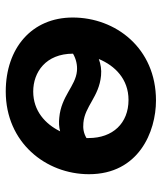

<svg xmlns="http://www.w3.org/2000/svg" viewBox="34 -602 576 685"><g transform="rotate(-90 322.5 -260.0)"><path d="M395 -188C416 -186 435 -189 454 -196C430 -138 382 -90 308 -90C225 -90 172 -146 172 -232V-240C189 -250 206 -253 226 -251C286 -246 319 -195 395 -188ZM306 8C493 8 602 -136 602 -289C602 -435 493 -528 338 -528C156 -528 43 -385 43 -231C43 -54 194 8 306 8ZM196 -334C222 -387 269 -430 338 -430C407 -430 473 -385 473 -288C454 -277 432 -272 411 -274C357 -279 322 -330 245 -337C228 -339 211 -338 196 -334Z"/></g></svg>

Font: Fixel Display SemiBold
Style: Italic
Weight: 600
Italic angle: -10°
Designer: AlfaBravo + MacPaw
Foundry: Kyrylo Tkachov, Marchela Mozhyna, Serhii Makarenko, Maria Weinstein, Zakhar Kryvoshyya
Version: Version 1.210;Glyphs 3.2 (3217)